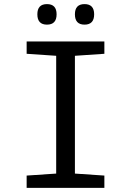

<svg xmlns="http://www.w3.org/2000/svg" viewBox="-20 -916 640 936"><path d="M488.8 0H109.9V-60.1L253.9 -69.8V-644L109.9 -653.8V-713.9H488.8V-653.8L345.2 -644V-69.8L488.8 -60.1ZM209 -896Q255.9 -896 255.9 -846.2Q255.9 -795.9 209 -795.9Q162.1 -795.9 162.1 -846.2Q162.1 -896 209 -896ZM392.1 -896Q439 -896 439 -846.2Q439 -795.9 392.1 -795.9Q345.2 -795.9 345.2 -846.2Q345.2 -896 392.1 -896Z"/></svg>

Font: Noto Mono
Style: Regular
Weight: 400
Designer: Monotype Design Team
Foundry: Monotype Imaging Inc.
Version: Version 1.00